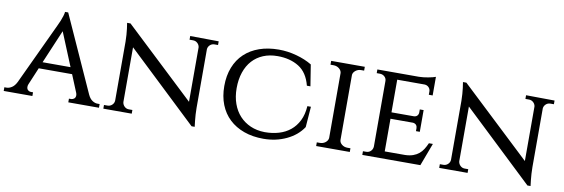

<svg xmlns="http://www.w3.org/2000/svg" viewBox="-59 -967 3916 1332"><g transform="rotate(10 1899.0 -301.0)"><path d="M578 -78Q591 -50 609.5 -38Q628 -26 645 -26H661V0H445V-26H461Q472 -26 481.5 -34Q491 -42 491 -57Q491 -64 488 -73L437 -197H202L151 -76Q147 -67 147 -57Q147 -42 156 -34Q165 -26 176 -26H192V0H-10V-26H6Q23 -26 42 -38Q61 -50 75 -78L277 -509Q287 -530 295 -549Q302 -566 307.5 -584Q313 -602 314 -614H336ZM418 -243 321 -479 221 -243Z M1399 -598V-572H1375Q1356 -572 1343 -560Q1330 -548 1328 -531V-117Q1328 -94 1329.5 -70.5Q1331 -47 1333 -28Q1335 -6 1338 15H1316L821 -454V-68Q823 -50 836 -37.5Q849 -25 867 -25H892V1H692V-25H717Q735 -25 748.5 -37.5Q762 -50 763 -68V-484Q763 -508 761 -531.5Q759 -555 757 -573Q754 -594 751 -614H775L1269 -149V-533Q1267 -550 1254 -562Q1241 -574 1223 -574H1198V-600Z M2108 -262 2097 -117Q2057 -56 1983 -21Q1909 14 1821 14Q1745 14 1684 -8Q1623 -30 1580 -70.5Q1537 -111 1514 -169Q1491 -227 1491 -300Q1491 -373 1514 -431.5Q1537 -490 1580 -530.5Q1623 -571 1684 -592.5Q1745 -614 1821 -614Q1883 -614 1945.5 -597Q2008 -580 2056 -551L2080 -401H2055Q2032 -491 1970 -529.5Q1908 -568 1820 -568Q1764 -568 1719.5 -549.5Q1675 -531 1643.5 -496.5Q1612 -462 1595 -412Q1578 -362 1578 -300Q1578 -240 1595.5 -191Q1613 -142 1645 -107.5Q1677 -73 1721.5 -53.5Q1766 -34 1821 -33H1824Q1876 -33 1921.5 -46.5Q1967 -60 2001.5 -88Q2036 -116 2057.5 -159Q2079 -202 2083 -262Z M2191 0V-26H2212Q2235 -26 2251.5 -39Q2268 -52 2270 -70V-529Q2268 -547 2251.5 -560Q2235 -573 2212 -573H2191V-600H2428V-573H2407Q2385 -573 2368.5 -560Q2352 -547 2350 -530V-70Q2351 -52 2367.5 -39Q2384 -26 2407 -26H2428V0Z M2926 5H2517V-21H2539Q2559 -21 2572 -34Q2585 -47 2586 -66V-528Q2586 -546 2572.5 -558.5Q2559 -571 2539 -571H2517V-597H2810Q2824 -597 2841 -599Q2858 -601 2874.5 -604Q2891 -607 2904.5 -610.5Q2918 -614 2926 -617V-486H2899V-509Q2899 -526 2887.5 -538Q2876 -550 2858 -551H2665V-321H2823Q2839 -322 2847 -331.5Q2855 -341 2855 -354V-375H2882V-222H2855V-243Q2855 -256 2847.5 -265Q2840 -274 2825 -276H2666V-46H2809Q2842 -47 2865.5 -55.5Q2889 -64 2906 -78Q2923 -92 2935.5 -112Q2948 -132 2958 -155H2986Z M3765 -598V-572H3741Q3722 -572 3709 -560Q3696 -548 3694 -531V-117Q3694 -94 3695.5 -70.5Q3697 -47 3699 -28Q3701 -6 3704 15H3682L3187 -454V-68Q3189 -50 3202 -37.5Q3215 -25 3233 -25H3258V1H3058V-25H3083Q3101 -25 3114.5 -37.5Q3128 -50 3129 -68V-484Q3129 -508 3127 -531.5Q3125 -555 3123 -573Q3120 -594 3117 -614H3141L3635 -149V-533Q3633 -550 3620 -562Q3607 -574 3589 -574H3564V-600Z"/></g></svg>

Font: Constantine
Style: Regular
Weight: 400
Designer: Dukom Design
Version: Version 1.001;PS 001.001;hotconv 1.0.56;makeotf.lib2.0.21325